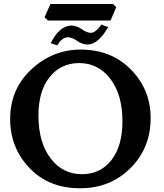

<svg xmlns="http://www.w3.org/2000/svg" viewBox="-20 -958 844 987"><path d="M391.6 9.8Q231 9.8 131.6 -94.2Q32.2 -198.2 32.2 -346.7Q32.2 -500.5 141.6 -601.8Q251 -703.1 394.5 -703.1Q552.7 -703.1 653.6 -599.9Q754.4 -496.6 754.4 -351.6Q754.4 -196.8 650.4 -93.5Q546.4 9.8 391.6 9.8ZM400.9 -62.5Q495.6 -62.5 552.5 -134.8Q609.4 -207 609.4 -334.5Q609.4 -471.2 547.4 -552.5Q485.4 -633.8 386.7 -633.8Q293 -633.8 235.4 -562Q177.7 -490.2 177.7 -364.3Q177.7 -225.6 240 -144Q302.2 -62.5 400.9 -62.5ZM548.3 -852.5H226.6L209 -869.1L239.3 -937.5H561L577.6 -920.9ZM274.9 -725.1 240.7 -735.8Q283.2 -822.3 344.2 -826.7Q374 -826.7 400.6 -807.9Q427.2 -789.1 447.8 -789.1Q472.2 -790.5 501.5 -831.5L536.1 -818.8Q485.4 -730.5 431.6 -729Q403.3 -729 376.5 -747.8Q349.6 -766.6 327.6 -766.6Q295.9 -763.7 274.9 -725.1Z"/></svg>

Font: Kelvinch
Style: Bold
Weight: 700
Designer: Paul James Miller
Foundry: High-Logic / Made with FontCreator
Version: Version 3.501;March 28, 2021;FontCreator 13.0.0.2683 64-bit